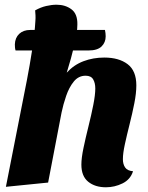

<svg xmlns="http://www.w3.org/2000/svg" viewBox="-20 -774 628 814"><path d="M429 20Q383 20 354 -3.5Q325 -27 325 -76Q325 -104 334 -147Q343 -190 355 -238Q367 -286 375.5 -329Q384 -372 384 -399Q384 -422 375 -437.5Q366 -453 343 -453Q313 -453 293 -428.5Q273 -404 260.5 -367.5Q248 -331 241 -297L184 0L5 18L94 -434Q106 -496 116.5 -563.5Q127 -631 130 -685Q131 -697 130.5 -708.5Q130 -720 129 -730Q152 -743 175.5 -748.5Q199 -754 220 -754Q257 -754 283 -734.5Q309 -715 308 -670Q308 -637 295 -582Q282 -527 263 -466Q293 -499 334 -514.5Q375 -530 422 -530Q484 -530 521 -502Q558 -474 558 -412Q558 -379 549.5 -336Q541 -293 529.5 -247.5Q518 -202 509.5 -163Q501 -124 501 -99Q501 -78 510.5 -64Q520 -50 544 -48Q533 -13 499.5 3.5Q466 20 429 20ZM46 -560Q44 -566 43.5 -573.5Q43 -581 43 -586Q44 -614 61.5 -630.5Q79 -647 108 -647H425Q428 -633 428 -620Q428 -594 410.5 -577Q393 -560 355 -560Z"/></svg>

Font: Sansita Swashed
Style: Bold
Weight: 700
Designer: Pablo Cosgaya
Foundry: Omnibus-Type
Version: Version 1.003; ttfautohint (v1.8.3)